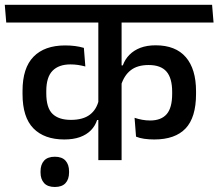

<svg xmlns="http://www.w3.org/2000/svg" viewBox="-40 -654 892 784"><path d="M-14.5 -562H832L826 -634.5H-20.5ZM52 -270Q52 -175 96.5 -129.8Q141 -84.5 222.5 -84.5Q259.5 -84.5 286.5 -94.2Q313.5 -104 331 -121.8Q348.5 -139.5 356.5 -164H368L364 -247.5Q355 -207 327 -185.8Q299 -164.5 249.5 -164.5Q200 -164.5 174.5 -189Q149 -213.5 149 -273V-282Q149 -339 174.5 -365Q200 -391 247.5 -391Q263.5 -391 278.5 -388.8Q293.5 -386.5 308.5 -382.5L302.5 -458.5Q285.5 -463.5 266.8 -466Q248 -468.5 226 -468.5Q142 -468.5 97 -422.5Q52 -376.5 52 -283ZM760.5 -281.5Q760.5 -372 718.8 -420.5Q677 -469 595.5 -469Q560 -469 533.2 -458.8Q506.5 -448.5 488.5 -430.2Q470.5 -412 461.5 -387H450L454 -305Q466.5 -346 493.8 -367.2Q521 -388.5 567 -388.5Q616.5 -388.5 639.8 -361.8Q663 -335 663 -279V-271Q663 -213.5 640.5 -187.8Q618 -162 573 -162Q556.5 -162 540.2 -165Q524 -168 509.5 -173L515.5 -96Q530 -90 549.2 -87.2Q568.5 -84.5 590 -84.5Q675 -84.5 717.8 -129.5Q760.5 -174.5 760.5 -270.5ZM456.5 -587.5H361.5V0H456.5ZM184 109.5Q213 109.5 227.5 93.8Q242 78 242 50Q242 49.5 242 48Q242 46.5 242 46Q242 18 227.5 2Q213 -14 184 -14Q154.5 -14 140 2Q125.5 18 125.5 46Q125.5 46.5 125.5 48Q125.5 49.5 125.5 50Q125.5 77.5 140 93.5Q154.5 109.5 184 109.5Z"/></svg>

Font: Anek Devanagari Medium Medium
Style: Regular
Weight: 500
Version: Version 1.003